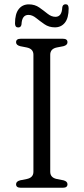

<svg xmlns="http://www.w3.org/2000/svg" viewBox="-20 -882 393 902"><path d="M216 -75Q216 -47.5 247 -41L278 -35Q297 -30 297 -16.5Q297 0 275.5 0H77.5Q55.5 0 55.5 -16.5Q55.5 -30 75 -35L105.5 -41Q137 -47.5 137 -75V-625Q137 -652.5 105.5 -659L75 -665Q55.5 -670 55.5 -683.5Q55.5 -700 77.5 -700H275.5Q297 -700 297 -683.5Q297 -670 278 -665L247 -659Q216 -652.5 216 -625ZM238 -753.5Q210 -753.5 188.8 -768.2Q167.5 -783 149.5 -797.5Q131.5 -812 113.5 -812Q83 -812 81 -767.5Q79 -753 65.5 -753Q50.5 -753 50.5 -772Q50.5 -817 68 -839.2Q85.5 -861.5 115.5 -861.5Q143.5 -861.5 164.5 -846.8Q185.5 -832 203.5 -817.5Q221.5 -803 240.5 -803Q270.5 -803 272.5 -847Q274.5 -862 288.5 -862Q302.5 -862 302.5 -842.5Q302.5 -797.5 285 -775.5Q267.5 -753.5 238 -753.5Z"/></svg>

Font: Fraunces 9pt Soft Light
Style: Regular
Weight: 300
Version: Version 1.000;[0bf87f6ff]